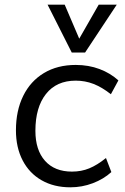

<svg xmlns="http://www.w3.org/2000/svg" viewBox="-20 -792 535 819"><path d="M48 -236Q48 -320 79 -383Q110 -446 167.5 -480.5Q225 -515 303 -515Q358 -515 404.5 -497.5Q451 -480 485 -449L453 -390Q415 -420 379 -434Q343 -448 303 -448Q221 -448 176 -391Q131 -334 131 -234Q131 -152 172 -106Q213 -60 287 -60Q327 -60 361 -74Q395 -88 432 -118L455 -58Q422 -28 376 -10.5Q330 7 280 7Q210 7 157.5 -23Q105 -53 76.5 -108Q48 -163 48 -236ZM478 -772 343 -568H286L183 -772H256L318 -627L401 -772Z"/></svg>

Font: Muli
Style: Italic
Weight: 400
Italic angle: -4.541°
Designer: Vernon Adams
Foundry: Vernon Adams
Version: Version 2.001